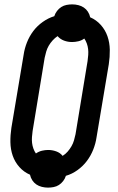

<svg xmlns="http://www.w3.org/2000/svg" viewBox="-20 -806 540 877"><path d="M199 51Q185 51 171 47.5Q157 44 146 36.5Q135 29 127.5 17.5Q120 6 117 -8Q89 -20 68.5 -43Q48 -66 38 -95Q28 -124 27.5 -156.5Q27 -189 32 -222L88 -556Q92 -584 103 -612Q114 -640 132 -664Q150 -688 175.5 -706Q201 -724 228 -732Q232 -745 240.5 -756Q249 -767 260 -774Q271 -781 284 -783.5Q297 -786 310 -786Q324 -786 338 -782.5Q352 -779 363 -771.5Q374 -764 381.5 -752.5Q389 -741 392 -727Q420 -715 440.5 -692Q461 -669 471 -640Q481 -611 481.5 -578.5Q482 -546 477 -513L421 -179Q417 -151 406 -123Q395 -95 377 -71Q359 -47 334 -29Q309 -11 281 -3Q277 10 268.5 21Q260 32 249 39Q238 46 225 48.5Q212 51 199 51ZM266 -94Q279 -102 289 -113.5Q299 -125 306.5 -138Q314 -151 318 -165Q322 -179 325 -193L380 -527Q382 -541 383 -555Q384 -569 382.5 -582Q381 -595 376.5 -607.5Q372 -620 365 -630Q353 -621 338 -617.5Q323 -614 309 -614Q290 -614 272.5 -620.5Q255 -627 243 -641Q231 -633 220.5 -621.5Q210 -610 202.5 -597Q195 -584 191 -570Q187 -556 184 -542L129 -208Q127 -194 126 -180Q125 -166 126.5 -153Q128 -140 132.5 -127.5Q137 -115 144 -105Q157 -114 171.5 -117.5Q186 -121 200 -121Q219 -121 237 -114.5Q255 -108 266 -94Z"/></svg>

Font: Iosevka SS18 Semibold
Style: Italic
Weight: 600
Italic angle: -9°
Monospace: yes
Designer: Belleve Invis
Foundry: Belleve Invis
Version: Version 25.1.1; ttfautohint (v1.8.4)